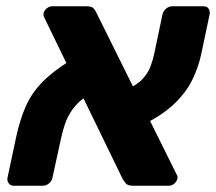

<svg xmlns="http://www.w3.org/2000/svg" viewBox="-20 -591 688 611"><path d="M402 0Q386 0 380 -8Q374 -16 371 -20L121 -535Q117 -542 119 -550Q121 -558 129 -564.5Q137 -571 146 -571H257Q273 -571 279 -563Q285 -555 287 -550L542 -36Q545 -31 545 -27.5Q545 -24 544 -21Q542 -13 534.5 -6.5Q527 0 518 0ZM23 0Q13 0 7.5 -8Q2 -16 4 -26L31 -153Q43 -209 61.5 -251.5Q80 -294 114 -329Q148 -364 203 -398L257 -286Q229 -268 212 -244.5Q195 -221 187 -197Q179 -173 175 -154L147 -26Q145 -15 136 -7.5Q127 0 117 0ZM435 -194 381 -305Q417 -321 434.5 -340.5Q452 -360 459.5 -381Q467 -402 471 -421L497 -545Q500 -557 509 -564Q518 -571 528 -571H628Q639 -571 644 -563Q649 -555 647 -545L620 -417Q611 -376 592 -337Q573 -298 536 -262Q499 -226 435 -194Z"/></svg>

Font: Rubik
Style: Bold Italic
Weight: 700
Italic angle: -12°
Designer: Hubert and Fischer
Foundry: Hubert and Fischer
Version: Version 2.300;gftools[0.9.30]